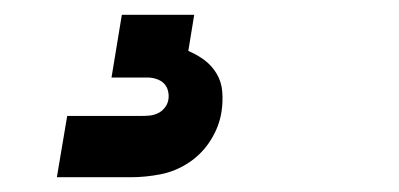

<svg xmlns="http://www.w3.org/2000/svg" viewBox="-20 -20 540 260"><path d="M57 220 71 137H171Q177 137 182.5 136.5Q188 136 193.5 133.5Q199 131 203 126Q207 121 208 115Q209 109 207.5 103Q206 97 202 93Q198 89 192 87Q186 85 180 85H131L145 0H243L235 49Q247 54 257 61.5Q267 69 273.5 80Q280 91 281 104.5Q282 118 280 131Q277 151 265.5 169.5Q254 188 236 200Q218 212 197.5 216Q177 220 157 220Z"/></svg>

Font: Iosevka Extrabold Oblique
Style: Regular
Weight: 800
Italic angle: -9°
Monospace: yes
Designer: Belleve Invis
Foundry: Belleve Invis
Version: Version 32.5.0; ttfautohint (v1.8.4)